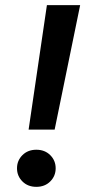

<svg xmlns="http://www.w3.org/2000/svg" viewBox="-20 -720 352 745"><path d="M91 -217 162 -700H291L192 -217ZM121 5Q88 5 67 -16Q46 -37 46 -67Q46 -97 67 -118Q88 -139 121 -139Q154 -139 175 -118Q196 -97 196 -67Q196 -37 175 -16Q154 5 121 5Z"/></svg>

Font: DM Sans 9pt SemiBold
Style: Italic
Weight: 600
Italic angle: -10°
Version: Version 4.004;gftools[0.9.30]